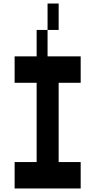

<svg xmlns="http://www.w3.org/2000/svg" viewBox="-20 -1050 540 1090"><path d="M313 -880H250V-1030H313ZM438 -730V-580H313V-130H438V20H63V-130H188V-580H63V-730H188V-880H250V-730Z"/></svg>

Font: 2P VHS
Style: Regular
Weight: 400
Designer: CodeMan38
Foundry: CodeMan38
Version: Version 3.000